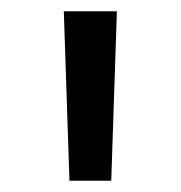

<svg xmlns="http://www.w3.org/2000/svg" viewBox="-20 -790 320 340"><path d="M103 -470 93 -770H187L177 -470Z"/></svg>

Font: M PLUS 1
Style: Regular
Weight: 400
Designer: Coji Morishita
Foundry: UNDERFOREST DESIGN
Version: Version 1.001